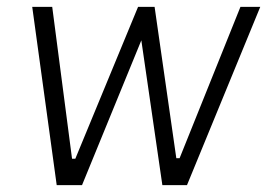

<svg xmlns="http://www.w3.org/2000/svg" viewBox="-20 -537 775 557"><path d="M144.5 0 73.5 -517H131.5L189 -76.5H198.5L380.5 -517H428.5L491.5 -78H501L677.5 -517H735L522.5 0H451L390 -420L218 0Z"/></svg>

Font: Public Sans ExtraLight
Style: Italic
Weight: 200
Italic angle: -8°
Designer: The Public Sans project authors (U.S. Web Design System). Libre Franklin designed by Pablo Impallari and Rodrigo Fuenzal
Version: Version 1.007; ttfautohint (v1.8.1) -l 8 -r 50 -G 200 -x 14 